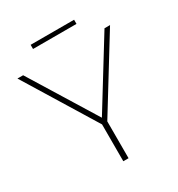

<svg xmlns="http://www.w3.org/2000/svg" viewBox="-193 -953 1002 1079"><g transform="rotate(-30 308.0 -413.5)"><path d="M291 0V-239L8 -700H45L309 -272L573 -700H609L325 -239V0ZM167 -800V-827H449V-800Z"/></g></svg>

Font: Montserrat ExtraLight
Style: Regular
Weight: 200
Designer: Julieta Ulanovsky
Foundry: Julieta Ulanovsky
Version: Version 9.000; ttfautohint (v1.8.4.7-5d5b)